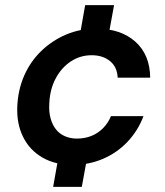

<svg xmlns="http://www.w3.org/2000/svg" viewBox="-20 -627 639 744"><path d="M186 97 215 -67H327L297 97ZM281 -443 310 -607H422L392 -443ZM261 12Q194 12 144.5 -16.5Q95 -45 69.5 -96.5Q44 -148 47 -215Q50 -280 74 -334.5Q98 -389 140 -429.5Q182 -470 236 -493Q290 -516 353 -516Q448 -516 504.5 -465.5Q561 -415 562 -326H436Q434 -368 406 -390.5Q378 -413 335 -413Q291 -413 254.5 -389Q218 -365 195.5 -322.5Q173 -280 171 -225Q169 -194 176 -168.5Q183 -143 197 -125.5Q211 -108 232 -99Q253 -90 278 -90Q308 -90 333.5 -100Q359 -110 379 -130Q399 -150 410 -177H536Q515 -121 474.5 -78Q434 -35 379 -11.5Q324 12 261 12Z"/></svg>

Font: DM Sans SemiBold
Style: Italic
Weight: 600
Italic angle: -10°
Designer: Colophon Foundry, Jonny Pinhorn
Foundry: Colophon Foundry
Version: Version 4.004;gftools[0.9.30]